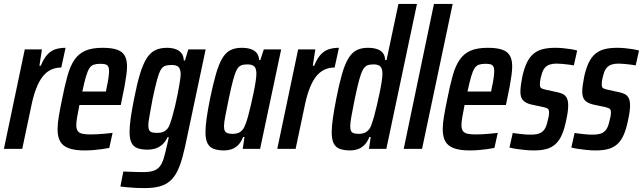

<svg xmlns="http://www.w3.org/2000/svg" viewBox="-25 -763 3295 984"><path d="M-5 0 102 -510H190L177 -426H184Q199 -463 217.5 -483Q236 -503 259 -510.5Q282 -518 311 -518L289 -417Q260 -417 236 -405.5Q212 -394 194 -371Q176 -348 162 -313Q148 -278 138 -232L89 0Z M409 8Q358 8 327 -3.5Q296 -15 283 -39Q270 -63 270 -100Q270 -129 276.5 -167.5Q283 -206 293 -254Q307 -325 321 -375Q335 -425 356.5 -456.5Q378 -488 412 -503Q446 -518 500 -518Q547 -518 574.5 -508.5Q602 -499 614 -478Q626 -457 626 -423Q626 -404 622.5 -378Q619 -352 613.5 -321.5Q608 -291 600 -255L594 -225H382Q375 -189 370.5 -164Q366 -139 366 -121Q366 -102 373.5 -91.5Q381 -81 397.5 -77.5Q414 -74 440 -74Q453 -74 473 -75Q493 -76 514 -78Q535 -80 552 -82L535 -5Q521 -2 500 1Q479 4 455.5 6Q432 8 409 8ZM397 -294H518L521 -311Q527 -337 530.5 -361Q534 -385 534 -399Q534 -415 529 -423Q524 -431 514.5 -433.5Q505 -436 489 -436Q469 -436 455.5 -431.5Q442 -427 433 -413Q424 -399 415.5 -370.5Q407 -342 397 -294Z M715 201Q694 201 672 200Q650 199 629.5 197Q609 195 592 193L607 116Q628 117 645.5 117.5Q663 118 678.5 118.5Q694 119 708 119Q741 119 761 112.5Q781 106 793.5 90.5Q806 75 814 48.5Q822 22 831 -19Q834 -30 836 -40Q838 -50 840 -60H834Q822 -35 805.5 -21Q789 -7 770.5 -1.5Q752 4 732 4Q699 4 678.5 -4Q658 -12 648.5 -32Q639 -52 639 -87Q639 -118 645 -159Q651 -200 662 -256Q677 -333 692.5 -384Q708 -435 727 -464.5Q746 -494 771 -506Q796 -518 831 -518Q855 -518 874 -511.5Q893 -505 904.5 -491Q916 -477 917 -453H923L940 -510H1029L935 -66Q923 -6 911 39Q899 84 883.5 115Q868 146 846 165Q824 184 792.5 192.5Q761 201 715 201ZM782 -82Q798 -82 810 -86.5Q822 -91 831.5 -101.5Q841 -112 847 -131Q852 -144 859 -168.5Q866 -193 873 -223Q880 -253 886 -283.5Q892 -314 896 -339.5Q900 -365 901 -380Q901 -408 890.5 -419Q880 -430 855 -430Q835 -430 821.5 -425.5Q808 -421 798.5 -404.5Q789 -388 779.5 -352.5Q770 -317 757 -256Q748 -207 741.5 -171Q735 -135 735 -121Q735 -104 740 -95.5Q745 -87 755 -84.5Q765 -82 782 -82Z M1125 8Q1092 8 1070.5 0Q1049 -8 1038.5 -28.5Q1028 -49 1028 -85Q1028 -115 1034 -157Q1040 -199 1051 -255Q1067 -332 1081.5 -382.5Q1096 -433 1113.5 -463Q1131 -493 1155 -505.5Q1179 -518 1213 -518Q1242 -518 1261.5 -511Q1281 -504 1291.5 -490.5Q1302 -477 1303 -455H1309L1327 -510H1416L1308 0H1219L1228 -61H1221Q1210 -33 1194 -18Q1178 -3 1160 2.5Q1142 8 1125 8ZM1168 -77Q1185 -77 1197 -82Q1209 -87 1218.5 -98.5Q1228 -110 1235 -131Q1240 -144 1247 -169.5Q1254 -195 1261 -225.5Q1268 -256 1274.5 -287Q1281 -318 1285 -344Q1289 -370 1289 -385Q1289 -412 1278 -422.5Q1267 -433 1243 -433Q1224 -433 1211 -428Q1198 -423 1188.5 -405.5Q1179 -388 1169.5 -352.5Q1160 -317 1147 -255Q1136 -200 1129.5 -167Q1123 -134 1123 -116Q1123 -99 1128 -91Q1133 -83 1143 -80Q1153 -77 1168 -77Z M1396 0 1503 -510H1591L1578 -426H1585Q1600 -463 1618.5 -483Q1637 -503 1660 -510.5Q1683 -518 1712 -518L1690 -417Q1661 -417 1637 -405.5Q1613 -394 1595 -371Q1577 -348 1563 -313Q1549 -278 1539 -232L1490 0Z M1771 8Q1738 8 1716.5 0Q1695 -8 1685 -28.5Q1675 -49 1675 -85Q1675 -115 1681 -157Q1687 -199 1698 -255Q1713 -332 1727.5 -382.5Q1742 -433 1760 -463Q1778 -493 1802 -505.5Q1826 -518 1860 -518Q1889 -518 1908.5 -511Q1928 -504 1938 -490.5Q1948 -477 1949 -455H1956L2017 -743H2112L1955 0H1866L1875 -61H1868Q1857 -33 1840.5 -18Q1824 -3 1806 2.5Q1788 8 1771 8ZM1815 -77Q1831 -77 1843 -82Q1855 -87 1865 -98.5Q1875 -110 1881 -131Q1886 -144 1893 -169.5Q1900 -195 1907 -225.5Q1914 -256 1920.5 -287Q1927 -318 1931 -344Q1935 -370 1935 -385Q1935 -412 1924 -422.5Q1913 -433 1889 -433Q1870 -433 1857.5 -428Q1845 -423 1835 -405.5Q1825 -388 1815.5 -352.5Q1806 -317 1793 -255Q1782 -200 1776 -167Q1770 -134 1770 -116Q1770 -99 1774.5 -91Q1779 -83 1789 -80Q1799 -77 1815 -77Z M2044 0 2199 -743H2295L2138 0Z M2383 8Q2332 8 2301 -3.5Q2270 -15 2257 -39Q2244 -63 2244 -100Q2244 -129 2250.5 -167.5Q2257 -206 2267 -254Q2281 -325 2295 -375Q2309 -425 2330.5 -456.5Q2352 -488 2386 -503Q2420 -518 2474 -518Q2521 -518 2548.5 -508.5Q2576 -499 2588 -478Q2600 -457 2600 -423Q2600 -404 2596.5 -378Q2593 -352 2587.5 -321.5Q2582 -291 2574 -255L2568 -225H2356Q2349 -189 2344.5 -164Q2340 -139 2340 -121Q2340 -102 2347.5 -91.5Q2355 -81 2371.5 -77.5Q2388 -74 2414 -74Q2427 -74 2447 -75Q2467 -76 2488 -78Q2509 -80 2526 -82L2509 -5Q2495 -2 2474 1Q2453 4 2429.5 6Q2406 8 2383 8ZM2371 -294H2492L2495 -311Q2501 -337 2504.5 -361Q2508 -385 2508 -399Q2508 -415 2503 -423Q2498 -431 2488.5 -433.5Q2479 -436 2463 -436Q2443 -436 2429.5 -431.5Q2416 -427 2407 -413Q2398 -399 2389.5 -370.5Q2381 -342 2371 -294Z M2710 8Q2688 8 2664.5 5.5Q2641 3 2620.5 0Q2600 -3 2586 -7L2603 -82Q2610 -80 2621 -79Q2632 -78 2645.5 -76Q2659 -74 2672 -73.5Q2685 -73 2696 -73Q2722 -73 2738.5 -79Q2755 -85 2765 -99.5Q2775 -114 2780 -137Q2784 -151 2786.5 -163.5Q2789 -176 2789 -187Q2789 -202 2781.5 -206.5Q2774 -211 2760 -214L2695 -228Q2668 -235 2655 -249.5Q2642 -264 2642 -294Q2642 -309 2645 -329Q2648 -349 2652 -371Q2662 -415 2676 -443.5Q2690 -472 2710.5 -488.5Q2731 -505 2758 -511.5Q2785 -518 2821 -518Q2841 -518 2861.5 -516Q2882 -514 2901 -511Q2920 -508 2933 -504L2916 -428Q2905 -430 2889 -432Q2873 -434 2857 -435.5Q2841 -437 2827 -437Q2807 -437 2792 -432Q2777 -427 2766.5 -414.5Q2756 -402 2750 -378Q2746 -365 2744 -353Q2742 -341 2742 -330Q2742 -316 2748.5 -311.5Q2755 -307 2769 -304L2833 -290Q2848 -287 2860.5 -280.5Q2873 -274 2880 -260.5Q2887 -247 2887 -222Q2887 -208 2884.5 -189Q2882 -170 2877 -148Q2868 -103 2855 -73Q2842 -43 2822.5 -25Q2803 -7 2776 0.5Q2749 8 2710 8Z M3027 8Q3005 8 2981.5 5.5Q2958 3 2937.5 0Q2917 -3 2903 -7L2920 -82Q2927 -80 2938 -79Q2949 -78 2962.5 -76Q2976 -74 2989 -73.5Q3002 -73 3013 -73Q3039 -73 3055.5 -79Q3072 -85 3082 -99.5Q3092 -114 3097 -137Q3101 -151 3103.5 -163.5Q3106 -176 3106 -187Q3106 -202 3098.5 -206.5Q3091 -211 3077 -214L3012 -228Q2985 -235 2972 -249.5Q2959 -264 2959 -294Q2959 -309 2962 -329Q2965 -349 2969 -371Q2979 -415 2993 -443.5Q3007 -472 3027.5 -488.5Q3048 -505 3075 -511.5Q3102 -518 3138 -518Q3158 -518 3178.5 -516Q3199 -514 3218 -511Q3237 -508 3250 -504L3233 -428Q3222 -430 3206 -432Q3190 -434 3174 -435.5Q3158 -437 3144 -437Q3124 -437 3109 -432Q3094 -427 3083.5 -414.5Q3073 -402 3067 -378Q3063 -365 3061 -353Q3059 -341 3059 -330Q3059 -316 3065.5 -311.5Q3072 -307 3086 -304L3150 -290Q3165 -287 3177.5 -280.5Q3190 -274 3197 -260.5Q3204 -247 3204 -222Q3204 -208 3201.5 -189Q3199 -170 3194 -148Q3185 -103 3172 -73Q3159 -43 3139.5 -25Q3120 -7 3093 0.5Q3066 8 3027 8Z"/></svg>

Font: Saira ExtraCondensed SemiBold
Style: Italic
Weight: 600
Width: 2
Italic angle: -12°
Designer: Hector Gatti with collaboration of the Omnibus-Type team
Foundry: Omnibus-Type
Version: Version 1.101